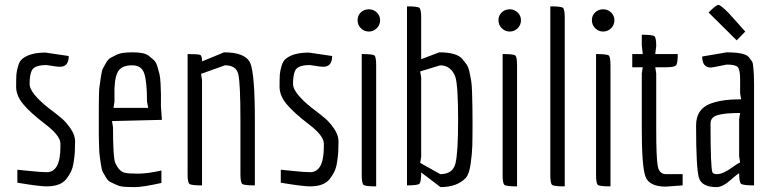

<svg xmlns="http://www.w3.org/2000/svg" viewBox="-20 -758 3158 785"><path d="M51 -11V-64Q55 -64 101.5 -59Q148 -54 171 -54Q227 -54 227 -158Q227 -165 227 -172Q226 -204 165 -250.5Q104 -297 75 -332Q46 -367 46 -403Q46 -439 47 -453Q48 -467 54 -488Q60 -509 72 -518Q103 -543 166 -543L261 -529Q261 -485 225 -485Q218 -485 211 -486L170 -492Q121 -492 110 -470Q101 -451 101 -414.5Q101 -378 179 -316Q215 -289 233.5 -273Q252 -257 269.5 -231Q287 -205 287 -180.5Q287 -156 286 -138.5Q285 -121 281.5 -97Q278 -73 270.5 -57Q263 -41 251 -26Q239 -11 219 -3.5Q199 4 170 4Q141 4 51 -11Z M640 -10Q563 7 532.5 7Q502 7 485.5 5.5Q469 4 455.5 -2.5Q442 -9 432 -13.5Q422 -18 414 -31.5Q406 -45 401 -53.5Q396 -62 393 -83Q390 -104 388 -117Q386 -130 385 -159.5Q384 -189 384 -207V-320Q384 -386 387 -405.5Q390 -425 393 -447Q396 -469 401 -478.5Q406 -488 414 -502Q422 -516 432 -521.5Q442 -527 455.5 -533.5Q469 -540 485.5 -542Q502 -544 523 -544Q544 -544 561 -541Q578 -538 589.5 -529Q601 -520 609.5 -512Q618 -504 623.5 -486Q629 -468 632 -455.5Q635 -443 636.5 -416.5Q638 -390 638 -374V-322L642 -268L438 -263L442 -238Q442 -110 452 -90Q468 -57 489 -52Q503 -48 543.5 -48Q584 -48 640 -61ZM448 -396Q448 -378 448 -342L444 -317H586L581 -343Q581 -423 570 -457Q559 -491 520.5 -491Q482 -491 466 -470.5Q450 -450 448 -396Z M963 -46V-267Q963 -420 954 -455.5Q945 -491 900 -491L802 -456L806 -431V0Q762 0 754.5 -6Q747 -12 747 -46V-537Q791 -537 798.5 -533.5Q806 -530 806 -507L896 -544Q986 -544 1004 -498Q1022 -452 1022 -266V0Q978 0 970.5 -6Q963 -12 963 -46Z M1128 -11V-64Q1132 -64 1178.5 -59Q1225 -54 1248 -54Q1304 -54 1304 -158Q1304 -165 1304 -172Q1303 -204 1242 -250.5Q1181 -297 1152 -332Q1123 -367 1123 -403Q1123 -439 1124 -453Q1125 -467 1131 -488Q1137 -509 1149 -518Q1180 -543 1243 -543L1338 -529Q1338 -485 1302 -485Q1295 -485 1288 -486L1247 -492Q1198 -492 1187 -470Q1178 -451 1178 -414.5Q1178 -378 1256 -316Q1292 -289 1310.5 -273Q1329 -257 1346.5 -231Q1364 -205 1364 -180.5Q1364 -156 1363 -138.5Q1362 -121 1358.5 -97Q1355 -73 1347.5 -57Q1340 -41 1328 -26Q1316 -11 1296 -3.5Q1276 4 1247 4Q1218 4 1128 -11Z M1520.5 -642.5Q1507 -629 1488 -629Q1469 -629 1455.5 -642.5Q1442 -656 1442 -675.5Q1442 -695 1455.5 -707.5Q1469 -720 1488 -720Q1507 -720 1520.5 -707Q1534 -694 1534 -675Q1534 -656 1520.5 -642.5ZM1459 -42V-537Q1503 -537 1510.5 -531.5Q1518 -526 1518 -491V4Q1474 4 1466.5 -2Q1459 -8 1459 -42Z M1644 0V-732Q1687 -732 1694.5 -726Q1702 -720 1702 -686V-516L1776 -544Q1848 -544 1871 -516Q1881 -504 1888 -494Q1895 -484 1899.5 -463.5Q1904 -443 1906.5 -427.5Q1909 -412 1910 -382Q1912 -320 1912 -256.5Q1912 -193 1911 -160.5Q1910 -128 1904 -86.5Q1898 -45 1884 -30Q1848 7 1781 7L1702 -53Q1702 -13 1694.5 -6.5Q1687 0 1644 0ZM1842 -443Q1825 -490 1780 -491L1698 -466L1702 -441V-117L1698 -92L1780 -46Q1831 -46 1842 -89Q1853 -132 1853 -269Q1853 -406 1842 -443Z M2096.5 -642.5Q2083 -629 2064 -629Q2045 -629 2031.5 -642.5Q2018 -656 2018 -675.5Q2018 -695 2031.5 -707.5Q2045 -720 2064 -720Q2083 -720 2096.5 -707Q2110 -694 2110 -675Q2110 -656 2096.5 -642.5ZM2035 -42V-537Q2079 -537 2086.5 -531.5Q2094 -526 2094 -491V4Q2050 4 2042.5 -2Q2035 -8 2035 -42Z M2230 -42V-732Q2274 -732 2281.5 -726Q2289 -720 2289 -686V4Q2245 4 2237.5 -2Q2230 -8 2230 -42Z M2478.5 -642.5Q2465 -629 2446 -629Q2427 -629 2413.5 -642.5Q2400 -656 2400 -675.5Q2400 -695 2413.5 -707.5Q2427 -720 2446 -720Q2465 -720 2478.5 -707Q2492 -694 2492 -675Q2492 -656 2478.5 -642.5ZM2417 -42V-537Q2461 -537 2468.5 -531.5Q2476 -526 2476 -491V4Q2432 4 2424.5 -2Q2417 -8 2417 -42Z M2604 -228V-458L2608 -483H2565V-537H2608L2604 -572V-616Q2648 -616 2655.5 -610Q2663 -604 2663 -570L2659 -537H2751Q2751 -500 2744.5 -491.5Q2738 -483 2703 -483H2659L2663 -458V-228Q2663 -114 2669 -80Q2675 -46 2703 -46H2771V0L2702 5Q2633 5 2618.5 -37.5Q2604 -80 2604 -228Z M3006 -377V-433Q3006 -473 2996.5 -483.5Q2987 -494 2951 -494L2901 -484Q2891 -482 2886 -482Q2851 -482 2851 -527L2951 -544Q3026 -544 3042 -524Q3050 -514 3054.5 -507Q3059 -500 3060 -482Q3063 -453 3063 -415V0Q3018 0 3010 -6.5Q3002 -13 3002 -50Q2992 -44 2974 -28Q2936 7 2910 7Q2849 7 2837.5 -31.5Q2826 -70 2826 -245Q2826 -312 2884 -334Q2932 -352 3006 -352H3010ZM3002 -296Q2944 -296 2914.5 -287.5Q2885 -279 2885 -253Q2885 -70 2893 -53Q2897 -46 2911 -46Q2925 -46 2941.5 -54Q2958 -62 2976.5 -75.5Q2995 -89 3006 -94L3002 -119V-271L3006 -296ZM2877 -707Q2908 -738 2917 -738Q2926 -738 2959 -705L3027 -629L2992 -593Z"/></svg>

Font: Economica
Style: Regular
Weight: 400
Designer: Vicente Lamonaca
Foundry: Vicente Lamonaca
Version: Version 1.101